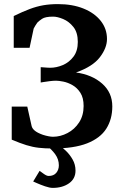

<svg xmlns="http://www.w3.org/2000/svg" viewBox="-20 -707 604 935"><path d="M526.9 -189Q526.9 -126.5 497.6 -80.3Q468.3 -34.2 404.3 -9Q340.3 16.1 236.8 16.1Q199.2 16.1 169.2 12.7Q139.2 9.3 108.4 -0.2Q77.6 -9.8 37.1 -26.9V-188H112.8L133.8 -94.2Q136.2 -82 148.7 -71.3Q161.1 -60.5 188 -50.8Q203.1 -45.9 216.1 -43.5Q229 -41 237.8 -41Q274.4 -41 308.8 -59.1Q343.3 -77.1 365.2 -110.8Q387.2 -144.5 387.2 -190.9Q387.2 -230.5 371.6 -254.9Q356 -279.3 333.3 -292.2Q310.5 -305.2 288.3 -309.6Q266.1 -314 252.9 -314Q239.7 -314 222.2 -311.8Q204.6 -309.6 191.4 -307.4Q178.2 -305.2 178.2 -305.2V-379.9Q198.2 -378.4 208.5 -377.7Q218.8 -377 224.1 -377Q254.9 -377 285.9 -390.1Q316.9 -403.3 337.9 -431.2Q358.9 -459 358.9 -502.9Q358.9 -548.8 337.4 -575.7Q315.9 -602.5 287.6 -614.3Q259.3 -626 238.8 -626Q200.2 -626 184.6 -615.2Q168.9 -604.5 162.1 -597.2Q159.2 -593.8 152.1 -582.3Q145 -570.8 144 -567.9L124 -474.1H46.9V-628.9Q90.8 -650.4 124.8 -663.1Q158.7 -675.8 190.9 -681.4Q223.1 -687 262.2 -687Q333 -687 386.7 -665.3Q440.4 -643.6 470.7 -605.2Q501 -566.9 501 -517.1Q501 -473.6 466.3 -428.2Q431.6 -382.8 350.1 -354Q428.2 -343.3 477.5 -299.8Q526.9 -256.3 526.9 -189ZM141.6 176.8 172.9 125Q177.2 127.9 192.1 138.9Q207 149.9 216.8 149.9Q241.2 149.9 253.9 134.8Q266.6 119.6 266.6 98.1Q266.6 68.8 249 44.4Q231.4 20 203.6 -1H266.6Q281.7 9.3 300.8 27.3Q319.8 45.4 333.7 69.8Q347.7 94.2 347.7 124Q347.7 163.6 315.9 185.8Q284.2 208 236.8 208Q221.7 208 199.2 200.2Q176.8 192.4 159.2 184.6Q141.6 176.8 141.6 176.8Z"/></svg>

Font: Charis
Style: Bold
Weight: 700
Designer: Walt Agee, Miriam Martin, Annie Olsen, Victor Gaultney, Lorna Priest, Alan Ward, Bob Hallissy, Martin Hosken, Sharon Cor
Foundry: SIL Global
Version: Version 7.000